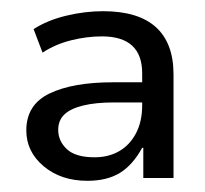

<svg xmlns="http://www.w3.org/2000/svg" viewBox="-20 -734 367 343"><path d="M136 -411Q89 -411 58 -437Q27 -463 27 -501Q27 -547 68.5 -567Q110 -587 182 -587H242V-551H184Q151 -551 128.5 -545.5Q106 -540 95 -529.5Q84 -519 84 -502Q84 -482 99.5 -467.5Q115 -453 149 -453Q174 -453 193 -464Q212 -475 223 -496Q234 -517 234 -546V-603Q234 -636 216 -652.5Q198 -669 162 -669Q135 -669 107 -662Q79 -655 56 -640L40 -682Q65 -698 98.5 -706Q132 -714 164 -714Q227 -714 258.5 -685.5Q290 -657 290 -601V-416H236V-470H234Q217 -439 194 -425Q171 -411 136 -411Z"/></svg>

Font: Nunito Sans 12pt ExtraLight 12pt
Style: Regular
Weight: 400
Version: Version 3.101;gftools[0.9.27]